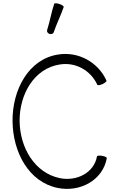

<svg xmlns="http://www.w3.org/2000/svg" viewBox="-20 -1154 724 1194"><path d="M314 -953C332 -1007 358 -1057 376 -1110C378 -1115 366 -1124 350 -1129C333 -1135 319 -1135 317 -1130C299 -1076 290 -1020 273 -967C270 -958 276 -947 288 -943C299 -940 311 -944 314 -953ZM642 -653C590 -768 467 -835 342 -815C158 -787 56 -596 58 -400C60 -207 159 -21 340 15C480 43 620 -35 644 -170C645 -176 632 -182 615 -185C598 -188 583 -186 583 -181C565 -80 458 -25 353 -46C196 -78 104 -235 102 -400C100 -568 193 -729 352 -753C449 -769 544 -717 585 -627C587 -622 602 -624 617 -631C633 -638 644 -648 642 -653Z"/></svg>

Font: Nupuram ExtraLight
Style: Regular
Weight: 200
Designer: Santhosh Thottingal (santhosh.thottingal@gmail.com)
Foundry: SMC
Version: Version 1.000